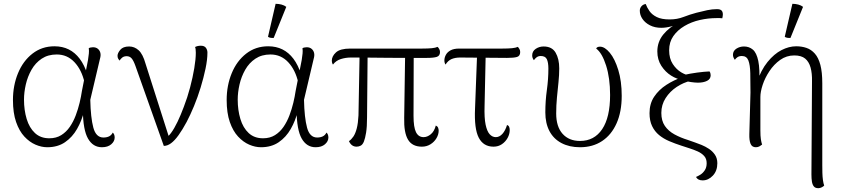

<svg xmlns="http://www.w3.org/2000/svg" viewBox="-20 -760 4413 1008"><path d="M228 13Q198 13 166.5 -0.5Q135 -14 108 -43Q81 -72 64.5 -119.5Q48 -167 48 -235Q48 -311 74.5 -375.5Q101 -440 150.5 -478.5Q200 -517 266 -517Q308 -517 341 -500.5Q374 -484 398.5 -451.5Q423 -419 439 -369L424 -326Q409 -393 371 -433.5Q333 -474 278 -474Q232 -474 199 -452Q166 -430 145.5 -394Q125 -358 115.5 -316.5Q106 -275 106 -237Q106 -182 120 -135.5Q134 -89 163.5 -61.5Q193 -34 239 -34Q275 -34 301.5 -50.5Q328 -67 346.5 -94Q365 -121 377.5 -154Q390 -187 398 -220.5Q406 -254 410 -282L442 -445Q445 -465 446.5 -479Q448 -493 446 -507Q449 -509 455.5 -510.5Q462 -512 468 -512Q484 -512 494 -503.5Q504 -495 507 -482Q510 -469 505 -452L454 -236Q456 -142 470 -90Q484 -38 523 -38Q540 -38 552.5 -44Q565 -50 572 -64Q582 -55 582 -38Q582 -18 564 -2.5Q546 13 515 13Q468 13 442 -32.5Q416 -78 415 -181L421 -175Q409 -126 384.5 -83Q360 -40 321.5 -13.5Q283 13 228 13Z M840 6 691 -414Q681 -442 671 -453.5Q661 -465 645 -465Q631 -465 622 -458Q613 -451 608 -442Q604 -446 600.5 -452Q597 -458 597 -467Q597 -481 611.5 -498.5Q626 -516 658 -516Q686 -516 708 -496Q730 -476 744 -426L870 -31L847 -35Q861 -39 878 -62Q895 -85 912 -120.5Q929 -156 945 -199Q964 -248 978 -301Q992 -354 1000 -402Q1008 -450 1008 -483Q1008 -493 1007 -501.5Q1006 -510 1004 -513Q1009 -516 1017 -518Q1025 -520 1034 -520Q1053 -520 1061 -509Q1069 -498 1069 -484Q1069 -447 1059 -399.5Q1049 -352 1033.5 -301Q1018 -250 998.5 -203Q979 -156 960 -120Q938 -79 917.5 -50.5Q897 -22 878 -8Q859 6 840 6Z M1350 13Q1320 13 1288.5 -0.5Q1257 -14 1230 -43Q1203 -72 1186.5 -119.5Q1170 -167 1170 -235Q1170 -311 1196.5 -375.5Q1223 -440 1272.5 -478.5Q1322 -517 1388 -517Q1430 -517 1463 -500.5Q1496 -484 1520.5 -451.5Q1545 -419 1561 -369L1546 -326Q1531 -393 1493 -433.5Q1455 -474 1400 -474Q1354 -474 1321 -452Q1288 -430 1267.5 -394Q1247 -358 1237.5 -316.5Q1228 -275 1228 -237Q1228 -182 1242 -135.5Q1256 -89 1285.5 -61.5Q1315 -34 1361 -34Q1397 -34 1423.5 -50.5Q1450 -67 1468.5 -94Q1487 -121 1499.5 -154Q1512 -187 1520 -220.5Q1528 -254 1532 -282L1564 -445Q1567 -465 1568.5 -479Q1570 -493 1568 -507Q1571 -509 1577.5 -510.5Q1584 -512 1590 -512Q1606 -512 1616 -503.5Q1626 -495 1629 -482Q1632 -469 1627 -452L1576 -236Q1578 -142 1592 -90Q1606 -38 1645 -38Q1662 -38 1674.5 -44Q1687 -50 1694 -64Q1704 -55 1704 -38Q1704 -18 1686 -2.5Q1668 13 1637 13Q1590 13 1564 -32.5Q1538 -78 1537 -181L1543 -175Q1531 -126 1506.5 -83Q1482 -40 1443.5 -13.5Q1405 13 1350 13ZM1417 -561Q1411 -560 1401 -561.5Q1391 -563 1387 -567L1427 -740Q1443 -740 1458 -736Q1473 -732 1483 -724Z M2195 10Q2144 10 2122 -27Q2100 -64 2102 -141L2107 -482H2152L2151 -152Q2151 -92 2164 -66Q2177 -40 2204 -40Q2223 -40 2241.5 -55Q2260 -70 2268 -101Q2277 -97 2280 -89.5Q2283 -82 2283 -74Q2283 -54 2271.5 -34.5Q2260 -15 2240 -2.5Q2220 10 2195 10ZM1852 10Q1825 10 1812 -19Q1825 -28 1835.5 -43.5Q1846 -59 1853 -86Q1860 -113 1862 -154L1868 -480H1910L1907 -144Q1907 -94 1902 -63.5Q1897 -33 1890.5 -17Q1884 -1 1874 4.5Q1864 10 1852 10ZM1728 -421Q1722 -430 1722 -441Q1722 -465 1744 -485Q1766 -505 1819 -505H2197Q2228 -505 2247.5 -507Q2267 -509 2277 -514Q2281 -511 2285.5 -503.5Q2290 -496 2290 -487Q2290 -467 2273.5 -461.5Q2257 -456 2221 -456Q2170 -456 2118 -456Q2066 -456 2015.5 -456.5Q1965 -457 1916 -457.5Q1867 -458 1822 -458Q1795 -458 1769.5 -450Q1744 -442 1728 -421Z M2571 10Q2518 10 2493.5 -37Q2469 -84 2474 -191L2485 -482H2530L2524 -204Q2522 -141 2529.5 -105.5Q2537 -70 2551 -55Q2565 -40 2583 -40Q2602 -40 2617.5 -57Q2633 -74 2642 -104Q2650 -101 2653 -94Q2656 -87 2656 -77Q2656 -56 2645 -36Q2634 -16 2615 -3Q2596 10 2571 10ZM2319 -421Q2313 -430 2313 -443Q2313 -457 2320.5 -471.5Q2328 -486 2345 -495.5Q2362 -505 2391 -505H2618Q2649 -505 2668.5 -507Q2688 -509 2699 -514Q2702 -511 2706.5 -503.5Q2711 -496 2711 -487Q2711 -466 2694.5 -461Q2678 -456 2642 -456Q2576 -456 2515.5 -457Q2455 -458 2396 -458Q2370 -458 2351 -450Q2332 -442 2319 -421Z M3025 13Q2969 13 2927.5 -9Q2886 -31 2864.5 -72Q2843 -113 2843 -170Q2843 -230 2851 -287Q2859 -344 2859 -400Q2859 -432 2851 -449Q2843 -466 2819 -466Q2806 -466 2797 -459Q2788 -452 2783 -444Q2774 -455 2774 -469Q2774 -491 2792.5 -503.5Q2811 -516 2834 -516Q2878 -516 2897 -483.5Q2916 -451 2916 -401Q2916 -366 2912 -328Q2908 -290 2904 -248.5Q2900 -207 2900 -164Q2900 -95 2933.5 -57.5Q2967 -20 3025 -20Q3100 -20 3141.5 -82Q3183 -144 3183 -261Q3183 -350 3162 -416Q3141 -482 3110 -505Q3114 -515 3130 -515Q3155 -515 3181.5 -483Q3208 -451 3226 -392.5Q3244 -334 3244 -257Q3244 -173 3217 -112.5Q3190 -52 3141 -19.5Q3092 13 3025 13Z M3669 187Q3643 187 3634 169Q3644 165 3657 157Q3670 149 3680 134Q3690 119 3690 97Q3690 73 3676.5 58.5Q3663 44 3643 35Q3623 26 3601 19L3558 5Q3524 -6 3493.5 -19Q3463 -32 3440 -51Q3417 -70 3403.5 -98Q3390 -126 3390 -166Q3390 -216 3414.5 -252.5Q3439 -289 3478.5 -314.5Q3518 -340 3562 -355V-341Q3534 -344 3503.5 -363Q3473 -382 3452 -414.5Q3431 -447 3431 -490Q3431 -540 3462 -578.5Q3493 -617 3548 -645L3550 -637Q3533 -629 3504.5 -621.5Q3476 -614 3452 -614Q3418 -614 3392.5 -627Q3367 -640 3353 -660.5Q3339 -681 3339 -704Q3339 -717 3347.5 -727Q3356 -737 3370 -739Q3377 -720 3390 -701.5Q3403 -683 3428 -670.5Q3453 -658 3496 -658Q3535 -658 3568.5 -671Q3602 -684 3636 -693Q3667 -701 3693 -706.5Q3719 -712 3744 -712Q3761 -712 3768 -705Q3775 -698 3775 -684Q3775 -679 3774 -674Q3773 -669 3772 -664Q3768 -665 3759 -665Q3750 -665 3742 -665Q3698 -665 3654 -655Q3610 -645 3573.5 -623.5Q3537 -602 3515 -570.5Q3493 -539 3493 -496Q3493 -453 3512 -424Q3531 -395 3557.5 -379.5Q3584 -364 3607 -363V-336Q3568 -327 3532.5 -303.5Q3497 -280 3474.5 -245Q3452 -210 3452 -167Q3452 -126 3470.5 -99Q3489 -72 3521 -54.5Q3553 -37 3592 -25L3629 -12Q3644 -7 3663.5 1Q3683 9 3702 21.5Q3721 34 3733.5 52.5Q3746 71 3746 97Q3746 137 3722.5 162Q3699 187 3669 187ZM3644 -326Q3630 -326 3608.5 -329Q3587 -332 3568 -336V-366Q3603 -374 3640.5 -379Q3678 -384 3705 -385Q3708 -381 3709.5 -375.5Q3711 -370 3711 -365Q3711 -345 3692 -335.5Q3673 -326 3644 -326Z M4276 228Q4260 228 4252.5 218.5Q4245 209 4242.5 193Q4240 177 4240 156L4243 -332Q4244 -375 4235.5 -405.5Q4227 -436 4207 -452.5Q4187 -469 4150 -469Q4109 -469 4076 -445.5Q4043 -422 4019.5 -386.5Q3996 -351 3984 -314.5Q3972 -278 3972 -251V-75Q3972 -46 3974.5 -29.5Q3977 -13 3981 -1Q3975 4 3967 8.5Q3959 13 3948 13Q3928 13 3920.5 -5Q3913 -23 3914 -56L3920 -274Q3920 -333 3919 -376Q3918 -419 3909 -442.5Q3900 -466 3875 -466Q3861 -466 3852 -460Q3843 -454 3838 -446Q3834 -451 3831 -458Q3828 -465 3828 -472Q3828 -493 3846 -504.5Q3864 -516 3886 -516Q3913 -516 3932.5 -499.5Q3952 -483 3961 -440Q3970 -397 3966 -318L3952 -324Q3975 -392 4009.5 -434.5Q4044 -477 4083 -497Q4122 -517 4160 -517Q4189 -517 4214 -508.5Q4239 -500 4258 -478.5Q4277 -457 4287 -419Q4297 -381 4297 -323V108Q4297 127 4297.5 147.5Q4298 168 4300.5 186Q4303 204 4307 214Q4304 218 4295 223Q4286 228 4276 228ZM4130 -561Q4124 -560 4114 -561.5Q4104 -563 4100 -567L4140 -740Q4156 -740 4171 -736Q4186 -732 4196 -724Z"/></svg>

Font: Arima Light
Style: Regular
Weight: 300
Designer: Joana Correia and Natanael Gama
Foundry: NDISCOVER
Version: Version 1.101;gftools[0.9.23]